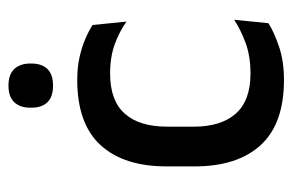

<svg xmlns="http://www.w3.org/2000/svg" viewBox="-144 -568 723 476"><g transform="rotate(-90 218.0 -330.5)"><path d="M257.5 11.5Q148.5 11.5 95.8 -46.2Q43 -104 43 -209.5V-280Q43 -386 96 -443.5Q149 -501 257.5 -501Q287.5 -501 312.8 -495.5Q338 -490 358.5 -481.2Q379 -472.5 393.5 -463L402 -379Q378 -396 346.5 -407.8Q315 -419.5 273 -419.5Q206 -419.5 173.8 -383.2Q141.5 -347 141.5 -278V-212Q141.5 -144.5 173.8 -108Q206 -71.5 273 -71.5Q315.5 -71.5 348 -83.2Q380.5 -95 406.5 -112L398 -27Q375 -12.5 339.2 -0.5Q303.5 11.5 257.5 11.5ZM243 -561Q215.5 -561 202 -575Q188.5 -589 188.5 -614.5V-617.5Q188.5 -642.5 202 -657Q215.5 -671.5 243 -671.5Q271 -671.5 284.5 -657Q298 -642.5 298 -617.5V-614.5Q298 -589 284.5 -575Q271 -561 243 -561Z"/></g></svg>

Font: Anek Latin Medium Medium
Style: Regular
Weight: 500
Version: Version 1.003